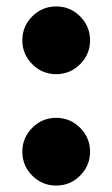

<svg xmlns="http://www.w3.org/2000/svg" viewBox="-20 -559 350 598"><path d="M49.5 -86.5Q49.5 -130 80.5 -161Q111.5 -192 155 -192Q198.5 -192 229.5 -161Q260.5 -130 260.5 -86.5Q260.5 -43 229.5 -12Q198.5 19 155 19Q111.5 19 80.5 -12Q49.5 -43 49.5 -86.5ZM49.5 -433.5Q49.5 -477 80.5 -508Q111.5 -539 155 -539Q198.5 -539 229.5 -508Q260.5 -477 260.5 -433.5Q260.5 -390 229.5 -359Q198.5 -328 155 -328Q111.5 -328 80.5 -359Q49.5 -390 49.5 -433.5Z"/></svg>

Font: Besley* Condensed Heavy
Style: Regular
Weight: 800
Width: 3
Designer: Owen Earl
Foundry: indestructible type*
Version: Version 3.000; ttfautohint (v1.8.3)